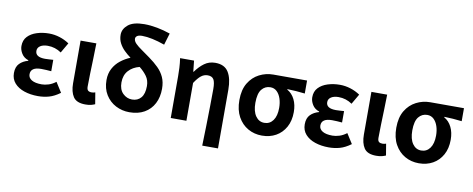

<svg xmlns="http://www.w3.org/2000/svg" viewBox="-79 -1193 4369 1775"><g transform="rotate(10 2105.5 -305.5)"><path d="M299 14Q228 14 170 -5.5Q112 -25 78 -63.5Q44 -102 44 -158Q44 -216 75 -247.5Q106 -279 155 -292V-297Q112 -311 90.5 -346Q69 -381 69 -416Q69 -471 101.5 -505.5Q134 -540 187.5 -557Q241 -574 302 -574Q352 -574 401.5 -558.5Q451 -543 492 -515L437 -420Q379 -460 309 -460Q266 -460 239.5 -443Q213 -426 213 -396Q213 -337 305 -337Q322 -337 342 -338.5Q362 -340 381 -341V-234Q357 -236 333.5 -237.5Q310 -239 287 -239Q188 -239 188 -172Q188 -138 220.5 -118.5Q253 -99 314 -99Q343 -99 377.5 -109.5Q412 -120 446 -146L505 -53Q452 -14 402.5 0Q353 14 299 14Z M744 14Q661 14 630 -33Q599 -80 599 -159V-560H747Q746 -492 743.5 -417.5Q741 -343 739 -274Q737 -205 737 -153Q737 -126 748.5 -116Q760 -106 782 -106Q798 -106 816 -112L834 -4Q818 3 797.5 8.5Q777 14 744 14Z M1157 14Q1088 14 1029 -16.5Q970 -47 934 -105Q898 -163 898 -243Q898 -304 923 -351Q948 -398 990 -431Q1032 -464 1081 -484Q1048 -508 1019 -536.5Q990 -565 972 -600Q954 -635 954 -678Q954 -732 1002.5 -772Q1051 -812 1154 -812Q1212 -812 1275 -800Q1338 -788 1399 -767L1366 -657Q1304 -679 1250 -690.5Q1196 -702 1153 -702Q1121 -702 1106 -691.5Q1091 -681 1091 -665Q1091 -642 1113.5 -619.5Q1136 -597 1172.5 -572Q1209 -547 1251 -516Q1301 -480 1338.5 -443Q1376 -406 1397 -360Q1418 -314 1418 -252Q1418 -173 1387 -113Q1356 -53 1297.5 -19.5Q1239 14 1157 14ZM1038 -245Q1038 -178 1075 -142Q1112 -106 1161 -106Q1214 -106 1245 -142.5Q1276 -179 1276 -252Q1276 -306 1248 -344.5Q1220 -383 1179 -415Q1115 -399 1076.5 -356Q1038 -313 1038 -245Z M1875 201Q1878 112 1880 15.5Q1882 -81 1883.5 -171.5Q1885 -262 1885 -331Q1885 -396 1869 -422Q1853 -448 1813 -448Q1779 -448 1751 -426Q1723 -404 1691 -355V0H1544V-393Q1544 -426 1542 -470Q1540 -514 1533 -560H1664L1675 -457H1678Q1716 -510 1760 -542Q1804 -574 1862 -574Q1949 -574 1986 -514.5Q2023 -455 2023 -349V201Z M2401 14Q2329 14 2270 -19.5Q2211 -53 2175.5 -117Q2140 -181 2140 -274Q2140 -371 2178 -434Q2216 -497 2277.5 -528.5Q2339 -560 2408 -560H2725V-438Q2679 -443 2642 -446Q2605 -449 2560 -450V-445Q2605 -420 2630 -369.5Q2655 -319 2655 -251Q2655 -169 2622 -109.5Q2589 -50 2532 -18Q2475 14 2401 14ZM2403 -106Q2454 -106 2484.5 -148Q2515 -190 2515 -265Q2515 -313 2502 -352.5Q2489 -392 2464 -416Q2439 -440 2403 -440Q2353 -440 2321.5 -401Q2290 -362 2290 -274Q2290 -195 2321 -150.5Q2352 -106 2403 -106Z M3029 14Q2958 14 2900 -5.5Q2842 -25 2808 -63.5Q2774 -102 2774 -158Q2774 -216 2805 -247.5Q2836 -279 2885 -292V-297Q2842 -311 2820.5 -346Q2799 -381 2799 -416Q2799 -471 2831.5 -505.5Q2864 -540 2917.5 -557Q2971 -574 3032 -574Q3082 -574 3131.5 -558.5Q3181 -543 3222 -515L3167 -420Q3109 -460 3039 -460Q2996 -460 2969.5 -443Q2943 -426 2943 -396Q2943 -337 3035 -337Q3052 -337 3072 -338.5Q3092 -340 3111 -341V-234Q3087 -236 3063.5 -237.5Q3040 -239 3017 -239Q2918 -239 2918 -172Q2918 -138 2950.5 -118.5Q2983 -99 3044 -99Q3073 -99 3107.5 -109.5Q3142 -120 3176 -146L3235 -53Q3182 -14 3132.5 0Q3083 14 3029 14Z M3474 14Q3391 14 3360 -33Q3329 -80 3329 -159V-560H3477Q3476 -492 3473.5 -417.5Q3471 -343 3469 -274Q3467 -205 3467 -153Q3467 -126 3478.5 -116Q3490 -106 3512 -106Q3528 -106 3546 -112L3564 -4Q3548 3 3527.5 8.5Q3507 14 3474 14Z M3874 14Q3802 14 3743 -19.5Q3684 -53 3648.5 -117Q3613 -181 3613 -274Q3613 -371 3651 -434Q3689 -497 3750.5 -528.5Q3812 -560 3881 -560H4198V-438Q4152 -443 4115 -446Q4078 -449 4033 -450V-445Q4078 -420 4103 -369.5Q4128 -319 4128 -251Q4128 -169 4095 -109.5Q4062 -50 4005 -18Q3948 14 3874 14ZM3876 -106Q3927 -106 3957.5 -148Q3988 -190 3988 -265Q3988 -313 3975 -352.5Q3962 -392 3937 -416Q3912 -440 3876 -440Q3826 -440 3794.5 -401Q3763 -362 3763 -274Q3763 -195 3794 -150.5Q3825 -106 3876 -106Z"/></g></svg>

Font: Chiron Sans HK TT
Style: Bold
Weight: 700
Designer: Ryoko NISHIZUKA 西塚涼子 (kana, bopomofo & ideographs); Paul D. Hunt (Latin, Greek & Cyrillic); Sandoll Communications 산돌커뮤니
Foundry: Adobe
Version: Version 2.022;hotconv 1.0.109;makeotfexe 2.5.65596